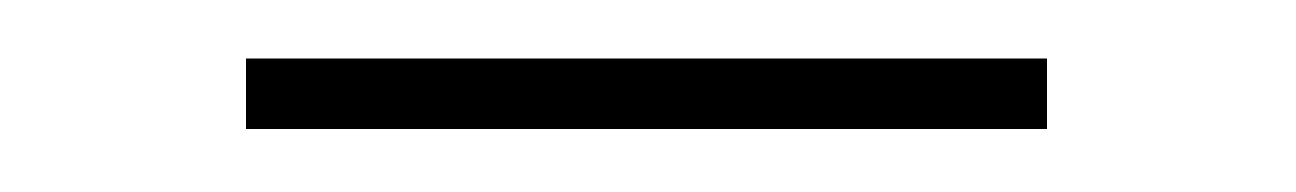

<svg xmlns="http://www.w3.org/2000/svg" viewBox="-20 -664 432 64"><path d="M62 -621H329V-644.5H62Z"/></svg>

Font: HK Grotesk ExtraLight
Style: Regular
Weight: 200
Designer: Alfredo Marco Pradil
Foundry: Hanken Design Co.
Version: Version 3.001;FEAKit 1.0